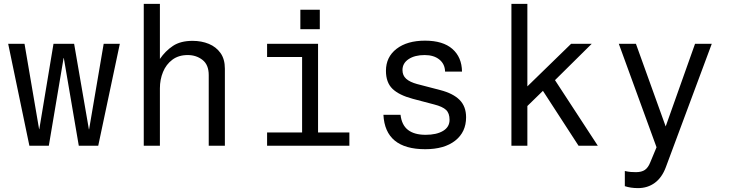

<svg xmlns="http://www.w3.org/2000/svg" viewBox="-20 -749 3748 987"><path d="M131 0 22 -524H106L181 -85H182L255 -524H361L437 -84H438L513 -524H596L485 0H385L308 -451H307L231 0Z M719 0V-729H802V-446Q830 -487 869 -513Q908 -539 970 -539Q1016 -539 1053.5 -523.5Q1091 -508 1113.5 -476.5Q1136 -445 1136 -396V0H1053V-363Q1053 -416 1021 -441Q989 -466 945 -466Q898 -466 866 -442Q834 -418 818 -379Q802 -340 802 -295V0Z M1615 -524V-68H1776V0H1353V-68H1533V-456H1353V-524ZM1524 -599V-699H1624V-599Z M2355 -381H2268Q2267 -420 2238.5 -443Q2210 -466 2163 -466Q2112 -466 2080.5 -445Q2049 -424 2049 -389Q2049 -361 2068 -344Q2087 -327 2124 -317L2243 -286Q2309 -269 2342.5 -235.5Q2376 -202 2376 -146Q2376 -70 2320 -26Q2264 18 2166 18Q1960 18 1951 -159H2039Q2045 -106 2077.5 -81Q2110 -56 2168 -56Q2224 -56 2257.5 -76Q2291 -96 2291 -133Q2291 -167 2273 -184Q2255 -201 2212 -212L2102 -241Q2031 -260 1997.5 -292.5Q1964 -325 1964 -385Q1964 -456 2018.5 -498Q2073 -540 2165 -540Q2257 -540 2305.5 -497.5Q2354 -455 2355 -381Z M2691 0H2609V-729H2691V-305L2916 -524H3022L2833 -337L3053 0H2954L2771 -282L2691 -204Z M3403 110Q3383 164 3346 191Q3309 218 3260 218Q3222 218 3192 208V130Q3209 134 3222.5 135Q3236 136 3249 136Q3278 136 3295 124.5Q3312 113 3323 85L3355 8L3161 -524H3249L3402 -99L3553 -524H3639Z"/></svg>

Font: Fragment Mono
Style: Regular
Weight: 400
Monospace: yes
Designer: Wei Huang based on Nimbus Sans by URW Studio, based on Helvetica by Max Miedinger.
Foundry: Wei Huang
Version: Version 1.021; ttfautohint (v1.8.4.7-5d5b)